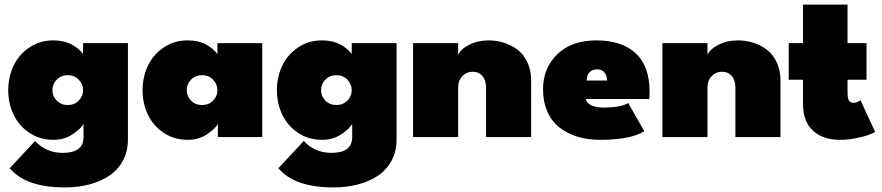

<svg xmlns="http://www.w3.org/2000/svg" viewBox="-20 -599 3852 839"><path d="M264 220Q92.5 220 22.5 136L133.5 17Q181 69 254.5 69Q345 69 345 0V-57.5Q333 -36 297 -12Q261 12 213 12Q153.5 12 107.8 -19Q62 -50 39 -98.8Q16 -147.5 16 -205Q16 -262 39 -311Q62 -360 107.8 -391.2Q153.5 -422.5 213 -422.5Q260.5 -422.5 293.8 -404.2Q327 -386 343 -362.5V-410.5H539V11Q539 61.5 517.8 101.8Q496.5 142 459.2 167.5Q422 193 372.2 206.5Q322.5 220 264 220ZM228 -251Q209 -231.5 209 -205Q209 -178.5 228 -159.2Q247 -140 276 -140Q305 -140 324 -159.2Q343 -178.5 343 -205Q343 -231.5 324 -251Q305 -270.5 276 -270.5Q247 -270.5 228 -251Z M932 0V-57.5Q920 -36 884 -12Q848 12 800 12Q740.5 12 694.8 -19Q649 -50 626 -98.8Q603 -147.5 603 -205Q603 -262 626 -311Q649 -360 694.8 -391.2Q740.5 -422.5 800 -422.5Q847.5 -422.5 880.8 -404.2Q914 -386 930 -362.5V-410.5H1126V0ZM815 -251Q796 -231.5 796 -205Q796 -178.5 815 -159.2Q834 -140 863 -140Q892 -140 911 -159.2Q930 -178.5 930 -205Q930 -231.5 911 -251Q892 -270.5 863 -270.5Q834 -270.5 815 -251Z M1438 220Q1266.5 220 1196.5 136L1307.5 17Q1355 69 1428.5 69Q1519 69 1519 0V-57.5Q1507 -36 1471 -12Q1435 12 1387 12Q1327.5 12 1281.8 -19Q1236 -50 1213 -98.8Q1190 -147.5 1190 -205Q1190 -262 1213 -311Q1236 -360 1281.8 -391.2Q1327.5 -422.5 1387 -422.5Q1434.5 -422.5 1467.8 -404.2Q1501 -386 1517 -362.5V-410.5H1713V11Q1713 61.5 1691.8 101.8Q1670.5 142 1633.2 167.5Q1596 193 1546.2 206.5Q1496.5 220 1438 220ZM1402 -251Q1383 -231.5 1383 -205Q1383 -178.5 1402 -159.2Q1421 -140 1450 -140Q1479 -140 1498 -159.2Q1517 -178.5 1517 -205Q1517 -231.5 1498 -251Q1479 -270.5 1450 -270.5Q1421 -270.5 1402 -251Z M2114.5 -422.5Q2150 -422.5 2182.2 -412.2Q2214.5 -402 2241.5 -381.8Q2268.5 -361.5 2284.8 -326.5Q2301 -291.5 2301 -246.5V0H2104V-216Q2104 -248 2088.2 -266.8Q2072.5 -285.5 2046 -285.5Q2018.5 -285.5 2000.2 -266.2Q1982 -247 1982 -216V0H1785V-410.5H1982V-359Q1992 -384 2030 -403.2Q2068 -422.5 2114.5 -422.5Z M2539.5 -166.5Q2543 -149 2563.5 -139Q2584 -129 2615.5 -129Q2695.5 -129 2725 -149L2795.5 -25.5Q2734.5 12 2602 12Q2548.5 12 2504 -1.5Q2459.5 -15 2425.2 -41.5Q2391 -68 2372 -111Q2353 -154 2353 -209.5Q2353 -302 2415.5 -362.2Q2478 -422.5 2586 -422.5Q2696.5 -422.5 2757.5 -366.5Q2818.5 -310.5 2818.5 -197.5Q2818.5 -171 2817 -166.5ZM2633 -247Q2632 -271 2620.2 -283.5Q2608.5 -296 2589 -296Q2570 -296 2557 -284Q2544 -272 2543.5 -247Z M3204 -422.5Q3239.5 -422.5 3271.8 -412.2Q3304 -402 3331 -381.8Q3358 -361.5 3374.2 -326.5Q3390.5 -291.5 3390.5 -246.5V0H3193.5V-216Q3193.5 -248 3177.8 -266.8Q3162 -285.5 3135.5 -285.5Q3108 -285.5 3089.8 -266.2Q3071.5 -247 3071.5 -216V0H2874.5V-410.5H3071.5V-359Q3081.5 -384 3119.5 -403.2Q3157.5 -422.5 3204 -422.5Z M3426.5 -410.5H3489V-579H3683.5V-410.5H3766.5V-250.5H3683.5V-197.5Q3683.5 -186.5 3684.2 -179.5Q3685 -172.5 3687.5 -164.8Q3690 -157 3695.8 -153.2Q3701.5 -149.5 3710.5 -149.5Q3719 -149.5 3728.2 -154Q3737.5 -158.5 3740 -161.5L3804 -23Q3798.5 -18.5 3778.8 -10.8Q3759 -3 3722.8 4.5Q3686.5 12 3650.5 12Q3576.5 12 3532.8 -27.8Q3489 -67.5 3489 -144V-250.5H3426.5Z"/></svg>

Font: League Spartan Black
Style: Regular
Weight: 900
Foundry: The League of Moveable Type
Version: Version 2.002